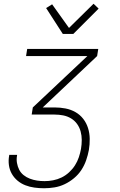

<svg xmlns="http://www.w3.org/2000/svg" viewBox="-20 -781 640 1024"><path d="M215 223Q189 223 163.5 219.5Q138 216 115 207Q92 198 73.5 182.5Q55 167 43 146Q31 125 27.5 99.5Q24 74 29 48V45H71V48Q67 68 70.5 88Q74 108 82.5 124.5Q91 141 106 153Q121 165 139.5 172Q158 179 177.5 182Q197 185 218 185Q240 185 263.5 180.5Q287 176 308.5 165.5Q330 155 348.5 138Q367 121 380 100.5Q393 80 400.5 57.5Q408 35 412 13Q416 -11 416 -34.5Q416 -58 410 -80Q404 -102 391 -120Q378 -138 359 -149.5Q340 -161 317.5 -165.5Q295 -170 271 -170H149L155 -208L446 -482H119L125 -520H504L498 -482L208 -208H271Q301 -208 329.5 -202.5Q358 -197 382.5 -183Q407 -169 424 -147Q441 -125 449.5 -98Q458 -71 458.5 -41Q459 -11 454 19Q449 46 439.5 73.5Q430 101 414 125.5Q398 150 374.5 169.5Q351 189 324.5 201.5Q298 214 270 218.5Q242 223 215 223ZM315 -600 226 -738 258 -758 348 -632 479 -761 506 -735 371 -600Z"/></svg>

Font: Iosevka XLt Ex Obl
Style: Regular
Weight: 200
Width: 7
Italic angle: -9°
Monospace: yes
Designer: Belleve Invis
Foundry: Belleve Invis
Version: Version 32.5.0; ttfautohint (v1.8.4)